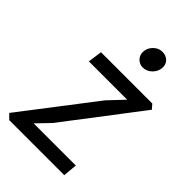

<svg xmlns="http://www.w3.org/2000/svg" viewBox="-243 -860 947 947"><g transform="rotate(45 230.0 -386.5)"><path d="M395.7 0H12L-13.2 -25.2L277.1 -403.4L352.1 -482.8H84.7L95.1 -557H452.8L473.1 -533.8L173.8 -142L108.3 -73.9H402.5ZM293.3 -649.1Q271.8 -649.1 255.9 -664.7Q240.1 -680.3 240.1 -702.9Q240.1 -730.5 260.5 -751.7Q280.9 -772.9 307.6 -772.9Q332.6 -772.9 348.2 -758.3Q363.8 -743.6 363.8 -721.1Q363.8 -692.5 342.9 -670.8Q322 -649.1 293.3 -649.1Z"/></g></svg>

Font: Merriweather Sans Variable Regular
Style: Italic
Weight: 300
Italic angle: -8°
Designer: Eben Sorkin
Foundry: Eben Sorkin
Version: Version 2.001